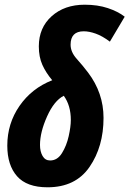

<svg xmlns="http://www.w3.org/2000/svg" viewBox="-20 -786 550 816"><path d="M420 -285Q420 -391 354 -478Q332 -507 306 -536Q280 -565 280 -596Q280 -653 336 -653Q359 -653 387 -643Q415 -633 447 -609L510 -715Q482 -737 438.5 -751.5Q395 -766 340 -766Q254 -766 199.5 -717Q145 -668 145 -589Q145 -544 160 -510.5Q175 -477 202 -445Q115 -411 63 -336Q11 -261 11 -167Q11 -84 52.5 -37Q94 10 182 10Q301 10 360.5 -76.5Q420 -163 420 -285ZM150 -170Q150 -224 180 -291Q210 -358 251 -379Q281 -338 281 -276Q281 -248 272 -207.5Q263 -167 243.5 -135.5Q224 -104 193 -104Q172 -104 161 -123Q150 -142 150 -170Z"/></svg>

Font: Noto Sans UI Condensed ExtraBold
Style: Italic
Weight: 800
Width: 3
Designer: Monotype Design Team
Foundry: Monotype Imaging Inc.
Version: 1.001